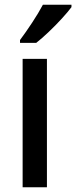

<svg xmlns="http://www.w3.org/2000/svg" viewBox="-20 -786 320 806"><path d="M177 0H75V-539H177ZM280 -756Q266 -737 240 -708.5Q214 -680 184.5 -652Q155 -624 132 -606H64V-618Q88 -650 115 -691Q142 -732 160 -766H280Z"/></svg>

Font: Noto Sans Lao UI SemCond Med
Style: Regular
Weight: 500
Width: 4
Designer: Monotype Design Team
Foundry: Monotype Imaging Inc.
Version: Version 2.000; ttfautohint (v1.8.4.7-5d5b)